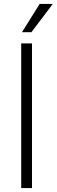

<svg xmlns="http://www.w3.org/2000/svg" viewBox="-20 -958 289 978"><path d="M92 -794 182 -938H249L140 -794ZM88 0V-737H143V0Z"/></svg>

Font: Tomorrow Light
Style: Regular
Weight: 300
Designer: Tony de Marco, Monica Rizzolli
Foundry: Just in Type
Version: Version 2.002